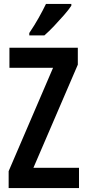

<svg xmlns="http://www.w3.org/2000/svg" viewBox="-20 -957 443 977"><path d="M382 0H24V-86L250 -612H28V-714H376V-628L150 -103H382ZM343 -928Q330 -908 306 -880.5Q282 -853 255.5 -825Q229 -797 206 -777H129V-789Q156 -829 177 -866.5Q198 -904 214 -937H343Z"/></svg>

Font: Noto Sans Lao ExtraCondensed SemiBold
Style: Regular
Weight: 600
Width: 2
Designer: Monotype Design Team
Foundry: Monotype Imaging Inc.
Version: Version 2.003; ttfautohint (v1.8.4.7-5d5b)